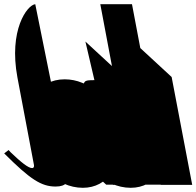

<svg xmlns="http://www.w3.org/2000/svg" viewBox="-128 -880 936 915"><path d="M471 -487 418 -409C420 -411 409 -424 413 -424C427 -424 455 -404 493 -367L523 -339L538 -353C429 -464 379 -498 321 -498C300 -498 281 -498 275 -489L274 -487L150 -316L40 -860C1 -856 -87 -736 -45 -511L34 -93C35 -86 33 -79 25 -79C7 -79 -27 -106 -78 -155L-87 -165L-108 -149C16 -25 69 9 137 9C189 9 200 -16 194 -47L169 -196L378 0H573L301 -255Z M6 -243C30 -100 139 15 267 15C327 15 373 -13 400 -52H402L410 1H560L462 -513L279 -682L336 -438C292 -479 239 -502 180 -502C52 -502 -18 -386 6 -243ZM168 -240C158 -305 197 -351 254 -351C310 -351 362 -305 372 -240C382 -176 346 -130 287 -130C225 -130 178 -176 168 -240Z M234 -243C258 -100 367 15 495 15C555 15 601 -13 628 -52H630L638 1H788L690 -513L507 -682L564 -438C520 -479 467 -502 408 -502C280 -502 210 -386 234 -243ZM396 -240C386 -305 425 -351 482 -351C538 -351 590 -305 600 -240C610 -176 574 -130 515 -130C453 -130 406 -176 396 -240Z M512 0H664L501 -860H350Z"/></svg>

Font: Poland Can Into
Style: Bold
Weight: 700
Foundry: Cannot Into Space Fonts
Version: Version 0.99